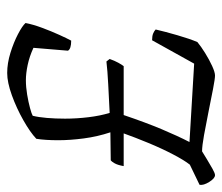

<svg xmlns="http://www.w3.org/2000/svg" viewBox="-66 -556 618 534"><g transform="rotate(-90 243.0 -289.0)"><path d="M23 0Q14 0 4 -16Q-6 -32 -4 -43L52 -70Q64 -85 80.5 -116.5Q97 -148 112.5 -185.5Q128 -223 139 -254H48Q51 -271 56 -279.5Q61 -288 64 -290Q82 -290 103 -290.5Q124 -291 142 -291Q130 -327 125 -365Q120 -403 120 -436Q120 -454 121 -469.5Q122 -485 124 -497Q142 -514 175.5 -533Q209 -552 245 -565Q281 -578 307 -578Q334 -578 363 -569Q392 -560 415 -548Q438 -536 446 -527Q442 -506 432.5 -480.5Q423 -455 413 -433Q403 -411 397 -400Q374 -400 369 -409L377 -505Q353 -516 329.5 -521Q306 -526 287 -526Q268 -526 247 -522.5Q226 -519 209.5 -514.5Q193 -510 188 -507Q184 -491 182 -467.5Q180 -444 180 -417Q180 -385 184 -352Q188 -319 196 -293Q236 -295 275 -297Q314 -299 339 -302L346 -293Q341 -279 335.5 -269Q330 -259 326 -254H190Q169 -192 150.5 -148Q132 -104 115 -71L333 -58L398 -175Q410 -175 417 -172Q424 -169 428 -165Q422 -139 412 -104.5Q402 -70 393 -49Q381 -39 362.5 -27.5Q344 -16 326.5 -8Q309 0 300 0Q291 0 262.5 -5.5Q234 -11 199.5 -18Q165 -25 134.5 -30.5Q104 -36 89 -36Q81 -31 67 -22.5Q53 -14 40.5 -7Q28 0 23 0Z"/></g></svg>

Font: Texturina 72pt 72pt ExtraLight
Style: Italic
Weight: 200
Italic angle: -11°
Designer: Guillermo Torres Carreño
Foundry: Omnibus-Type
Version: Version 1.002; ttfautohint (v1.8.3)